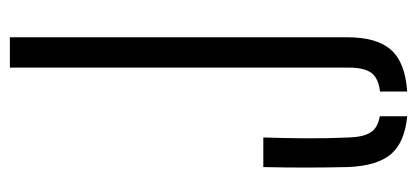

<svg xmlns="http://www.w3.org/2000/svg" viewBox="-248 -592 845 389"><g transform="rotate(-90 174.5 -397.5)"><path d="M183.5 5V-50Q211.5 -53.5 221.8 -68.2Q232 -83 232 -113V-800H293.5V-116.5Q293.5 -56.5 268 -27.8Q242.5 1 183.5 5ZM133.5 5Q80 0 56.2 -28.5Q32.5 -57 30.5 -116.5Q29.5 -163.5 29.5 -201.5Q29.5 -239.5 30.5 -286.5H90.5Q89 -242 88.8 -199.5Q88.5 -157 90.5 -113Q91.5 -83.5 100.8 -69Q110 -54.5 133.5 -50.5Z"/></g></svg>

Font: Big Shoulders Stencil Text Light
Style: Regular
Weight: 300
Designer: Patric King
Foundry: XO Type Co
Version: Version 1.000